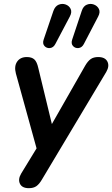

<svg xmlns="http://www.w3.org/2000/svg" viewBox="-20 -795 586 1003"><path d="M131 188Q95 188 84 164.5Q73 141 91 111L171 -20L63 -411Q53 -449 69.5 -473Q86 -497 120 -497Q146 -497 159.5 -484.5Q173 -472 180 -440L251 -147L425 -452Q439 -476 454 -486.5Q469 -497 493 -497Q529 -497 541 -473.5Q553 -450 535 -419L199 143Q185 167 170 177.5Q155 188 131 188ZM418 -565Q408 -546 390.5 -544Q373 -542 361.5 -554.5Q350 -567 357 -588L407 -738Q415 -763 433.5 -770.5Q452 -778 470 -771.5Q488 -765 496.5 -748.5Q505 -732 493 -709ZM269 -565Q259 -546 241.5 -544Q224 -542 212.5 -554.5Q201 -567 208 -588L259 -738Q268 -763 286.5 -770.5Q305 -778 323 -771.5Q341 -765 349 -748.5Q357 -732 345 -709Z"/></svg>

Font: Nunito
Style: Bold Italic
Weight: 700
Italic angle: -9°
Designer: Vernon Adams
Foundry: Vernon Adams
Version: Version 3.601; ttfautohint (v1.8.2.53-6de2)